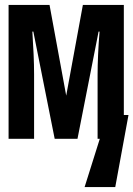

<svg xmlns="http://www.w3.org/2000/svg" viewBox="-20 -566 544 783"><path d="M15 0V-546H182L250 -176L318 -546H485V-97H504L450 197H325L387 0H378V-262Q378 -298 380 -343Q382 -388 386 -437H382L296 0H203L116 -437H112Q115 -390 117 -345.5Q119 -301 119 -263V0Z"/></svg>

Font: Noto Sans Mono ExtraCondensed
Style: Bold
Weight: 700
Width: 2
Designer: Monotype Design Team
Foundry: Monotype Imaging Inc.
Version: Version 2.014